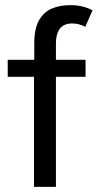

<svg xmlns="http://www.w3.org/2000/svg" viewBox="-20 -725 379 745"><path d="M112 0V-427H10V-493H113V-557Q113 -613 131 -645.5Q149 -678 180.5 -691.5Q212 -705 251 -705Q278 -705 299 -700Q320 -695 339 -685L311 -621Q300 -627 287 -630.5Q274 -634 260 -634Q228 -634 212.5 -614Q197 -594 197 -557V-493H312V-427H197V0Z"/></svg>

Font: Hanken Grotesk
Style: Regular
Weight: 400
Designer: Alfredo Marco Pradil
Foundry: Hanken Design Co.
Version: Version 3.013